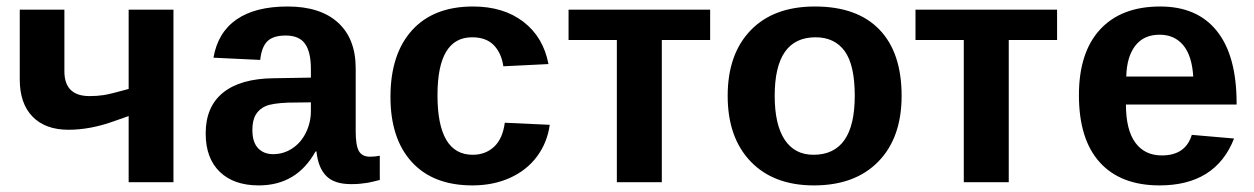

<svg xmlns="http://www.w3.org/2000/svg" viewBox="-20 -558 3841 588"><path d="M177.2 -528.3V-339.8Q177.2 -263.7 254.4 -263.7Q276.9 -263.7 297.6 -266.8Q318.4 -270 374 -285.6V-528.3H511.2V0H374V-202.6L332.5 -188Q257.8 -160.6 189.9 -160.6Q118.7 -160.6 79.6 -200.9Q40.5 -241.2 40.5 -314.5V-528.3Z M772.5 9.8Q695.8 9.8 652.8 -32Q609.9 -73.7 609.9 -149.4Q609.9 -231.4 663.3 -274.4Q716.8 -317.4 818.4 -318.4L932.1 -320.3V-347.2Q932.1 -398.9 914.1 -424.1Q896 -449.2 855 -449.2Q816.9 -449.2 799.1 -431.9Q781.2 -414.6 776.9 -374.5L633.8 -381.3Q647 -458.5 704.3 -498.3Q761.7 -538.1 860.8 -538.1Q960.9 -538.1 1015.1 -488.8Q1069.3 -439.5 1069.3 -348.6V-156.2Q1069.3 -111.8 1079.3 -95Q1089.4 -78.1 1112.8 -78.1Q1128.4 -78.1 1143.1 -81.1V-6.8Q1130.9 -3.9 1121.1 -1.5Q1111.3 1 1101.6 2.4Q1091.8 3.9 1080.8 4.9Q1069.8 5.9 1055.2 5.9Q1003.4 5.9 978.8 -19.5Q954.1 -44.9 949.2 -94.2H946.3Q888.7 9.8 772.5 9.8ZM932.1 -244.6 861.8 -243.7Q814 -241.7 793.9 -233.2Q773.9 -224.6 763.4 -207Q752.9 -189.5 752.9 -160.2Q752.9 -122.6 770.3 -104.2Q787.6 -85.9 816.4 -85.9Q848.6 -85.9 875.2 -103.5Q901.9 -121.1 917 -152.1Q932.1 -183.1 932.1 -217.8Z M1426.8 9.8Q1306.6 9.8 1241.2 -61.8Q1175.8 -133.3 1175.8 -261.2Q1175.8 -392.1 1241.7 -465.1Q1307.6 -538.1 1428.7 -538.1Q1522 -538.1 1583 -491.2Q1644 -444.3 1659.7 -361.8L1521.5 -355Q1515.6 -395.5 1492.2 -419.7Q1468.8 -443.8 1425.8 -443.8Q1319.8 -443.8 1319.8 -266.6Q1319.8 -84 1427.7 -84Q1466.8 -84 1493.2 -108.6Q1519.5 -133.3 1525.9 -182.1L1663.6 -175.8Q1656.2 -121.6 1624.8 -79.1Q1593.3 -36.6 1542 -13.4Q1490.7 9.8 1426.8 9.8Z M1721.2 -528.3H2154.8V-435.5H2006.8V0H1869.1V-435.5H1721.2Z M2741.2 -264.6Q2741.2 -136.2 2669.9 -63.2Q2598.6 9.8 2472.7 9.8Q2349.1 9.8 2278.8 -63.5Q2208.5 -136.7 2208.5 -264.6Q2208.5 -392.1 2278.8 -465.1Q2349.1 -538.1 2475.6 -538.1Q2605 -538.1 2673.1 -467.5Q2741.2 -397 2741.2 -264.6ZM2597.7 -264.6Q2597.7 -358.9 2566.9 -401.4Q2536.1 -443.8 2477.5 -443.8Q2352.5 -443.8 2352.5 -264.6Q2352.5 -176.3 2383.1 -130.1Q2413.6 -84 2471.2 -84Q2597.7 -84 2597.7 -264.6Z M2783.7 -528.3H3217.3V-435.5H3069.3V0H2931.6V-435.5H2783.7Z M3531.2 9.8Q3412.1 9.8 3348.1 -60.8Q3284.2 -131.3 3284.2 -266.6Q3284.2 -397.5 3349.1 -467.8Q3414.1 -538.1 3533.2 -538.1Q3647 -538.1 3707 -462.6Q3767.1 -387.2 3767.1 -241.7V-237.8H3428.2Q3428.2 -160.6 3456.8 -121.3Q3485.4 -82 3538.1 -82Q3610.8 -82 3629.9 -145L3759.3 -133.8Q3703.1 9.8 3531.2 9.8ZM3531.2 -451.7Q3482.9 -451.7 3456.8 -418Q3430.7 -384.3 3429.2 -323.7H3634.3Q3630.4 -387.7 3603.5 -419.7Q3576.7 -451.7 3531.2 -451.7Z"/></svg>

Font: Arial
Style: Bold
Weight: 700
Designer: Steve Matteson
Foundry: Ascender Corporation
Version: Version 2.00.3